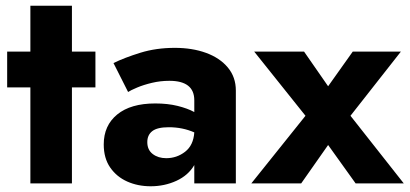

<svg xmlns="http://www.w3.org/2000/svg" viewBox="-20 -640 1429 670"><path d="M5 -460H86V-620H231V-460H313V-335H231V0H86V-335H5Z M427 -319 376 -420Q415 -439 470 -456Q525 -473 590 -473Q651 -473 699 -455.5Q747 -438 775 -404.5Q803 -371 803 -324V0H658V-64Q637 -28 595.5 -9Q554 10 506 10Q461 10 424 -6.5Q387 -23 364.5 -55.5Q342 -88 342 -136Q342 -202 389 -240.5Q436 -279 522 -279Q565 -279 599.5 -270.5Q634 -262 658 -249V-290Q658 -358 571 -358Q540 -358 510.5 -351Q481 -344 458.5 -334.5Q436 -325 427 -319ZM494 -144Q494 -117 513 -102.5Q532 -88 560 -88Q597 -88 626 -110.5Q655 -133 658 -178Q617 -196 569 -196Q529 -196 511.5 -182.5Q494 -169 494 -144Z M1211 -460H1379L1203 -236L1389 0H1221L1125 -134L1031 0H857L1046 -236L867 -460H1041L1125 -339Z"/></svg>

Font: Jost*
Style: Bold
Weight: 700
Version: Version 3.7